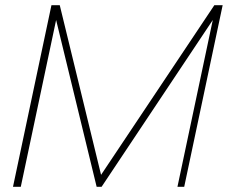

<svg xmlns="http://www.w3.org/2000/svg" viewBox="-20 -719 877 739"><path d="M178 -699H210L369 -46L805 -699H837L689 0H663L799 -642L371 0H352L196 -642L60 0H30Z"/></svg>

Font: Prompt Thin
Style: Italic
Weight: 250
Italic angle: -12°
Designer: Katatrad Team
Foundry: CadsonDemak
Version: Version 1.001